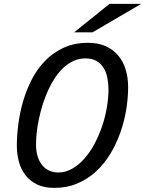

<svg xmlns="http://www.w3.org/2000/svg" viewBox="-20 -937 732 968"><path d="M424.8 -721.2Q475.1 -721.2 512.9 -704.1Q550.8 -687 575.9 -657.2Q601.1 -627.4 613.5 -586.4Q626 -545.4 626 -498Q626 -442.4 616.2 -383.3Q606.4 -324.2 586.4 -267.8Q566.4 -211.4 535.9 -160.9Q505.4 -110.4 463.9 -72.3Q422.4 -34.2 369.9 -12Q317.4 10.3 252.9 10.3Q202.1 10.3 166.5 -7.3Q130.9 -24.9 108.2 -54.2Q85.4 -83.5 75.2 -122.1Q64.9 -160.6 64.9 -203.1Q64.9 -252.4 72.3 -310.1Q79.6 -367.7 96.2 -425.3Q112.8 -482.9 140.1 -536.1Q167.5 -589.4 207.5 -630.6Q247.6 -671.9 301.3 -696.5Q355 -721.2 424.8 -721.2ZM410.6 -642.6Q378.9 -642.6 351.3 -630.1Q323.7 -617.7 300.3 -595.9Q276.9 -574.2 257.6 -545.2Q238.3 -516.1 222.9 -482.4Q207.5 -448.7 196 -412.4Q184.6 -376 176.8 -340.1Q168.9 -304.2 165.3 -270.5Q161.6 -236.8 161.6 -208.5Q161.6 -175.3 169.7 -148.9Q177.7 -122.6 192.6 -104.5Q207.5 -86.4 228 -76.9Q248.5 -67.4 273.4 -67.4Q310.1 -67.4 343 -85.9Q376 -104.5 404.3 -136Q432.6 -167.5 455.1 -209.2Q477.5 -251 493.7 -297.6Q509.8 -344.2 518.3 -392.6Q526.9 -440.9 526.9 -485.4Q526.9 -516.1 521.2 -544.7Q515.6 -573.2 502.2 -595Q488.8 -616.7 466.6 -629.6Q444.3 -642.6 410.6 -642.6ZM532.2 -917.5H691.9L446.3 -773.9H353.5Z"/></svg>

Font: Ufes Sans
Style: Italic
Weight: 400
Designer: Ricardo Esteves & Filipe Motta
Foundry: ProDesignUfes - Ricardo Esteves, Filipe Motta
Version: Version 2.0